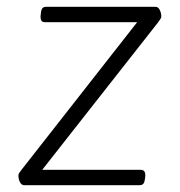

<svg xmlns="http://www.w3.org/2000/svg" viewBox="-20 -543 529 563"><path d="M51 0Q45 0 41 -5Q37 -10 35.5 -16.5Q34 -23 34 -28Q34 -33 36.5 -36Q39 -39 43 -45L405 -507L409 -478H111Q98 -478 99 -496L100 -505Q101 -515 104.5 -519Q108 -523 115 -523H435Q442 -523 445.5 -518.5Q449 -514 451 -507.5Q453 -501 453 -495Q453 -491 450.5 -487.5Q448 -484 444 -478L81 -16L78 -45H393Q407 -45 406 -27L405 -18Q404 -9 400.5 -4.5Q397 0 389 0Z"/></svg>

Font: Asap ExtraLight
Style: Italic
Weight: 250
Italic angle: -6°
Version: Version 3.001